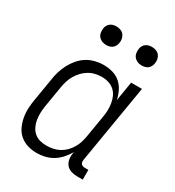

<svg xmlns="http://www.w3.org/2000/svg" viewBox="-176 -825 853 937"><g transform="rotate(30 250.0 -357.0)"><path d="M175 8Q148 8 123 0.5Q98 -7 79 -23.5Q60 -40 49.5 -63Q39 -86 34.5 -111.5Q30 -137 31.5 -164Q33 -191 38 -218L58 -338Q61 -361 68 -384Q75 -407 86.5 -429Q98 -451 114.5 -470.5Q131 -490 152 -503Q173 -516 197 -522Q221 -528 244 -528Q271 -528 296 -521Q321 -514 339.5 -497.5Q358 -481 369 -458.5Q380 -436 385 -411L403 -520H464L390 -77Q389 -71 390 -65Q391 -59 394.5 -55Q398 -51 403.5 -49Q409 -47 415 -47H435V8H406Q388 8 371.5 3.5Q355 -1 344 -13Q333 -25 329.5 -42Q326 -59 329 -77L331 -87Q318 -65 301.5 -46.5Q285 -28 264.5 -15.5Q244 -3 220.5 2.5Q197 8 175 8ZM198 -47Q215 -47 233.5 -50.5Q252 -54 269 -63Q286 -72 299.5 -85.5Q313 -99 323 -115.5Q333 -132 338.5 -149.5Q344 -167 347 -185L367 -305Q371 -325 371.5 -344.5Q372 -364 369 -383Q366 -402 358.5 -419Q351 -436 337.5 -448.5Q324 -461 305.5 -467Q287 -473 267 -473Q249 -473 230.5 -469Q212 -465 195 -455Q178 -445 164.5 -431Q151 -417 141 -400Q131 -383 125.5 -365Q120 -347 117 -329L97 -209Q94 -189 93.5 -170Q93 -151 96 -132.5Q99 -114 107 -97.5Q115 -81 128.5 -69Q142 -57 160 -52Q178 -47 198 -47ZM405 -618Q392 -618 381 -622.5Q370 -627 362.5 -636Q355 -645 353 -657.5Q351 -670 353 -683Q354 -691 359 -699.5Q364 -708 371.5 -713Q379 -718 387.5 -720Q396 -722 404 -722Q417 -722 428.5 -717.5Q440 -713 447 -704Q454 -695 456.5 -682.5Q459 -670 456 -657Q455 -649 450 -640.5Q445 -632 438 -627Q431 -622 422 -620Q413 -618 405 -618ZM205 -618Q192 -618 181 -622.5Q170 -627 162.5 -636Q155 -645 153 -657.5Q151 -670 153 -683Q154 -691 159 -699.5Q164 -708 171.5 -713Q179 -718 187.5 -720Q196 -722 204 -722Q217 -722 228.5 -717.5Q240 -713 247 -704Q254 -695 256.5 -682.5Q259 -670 256 -657Q255 -649 250 -640.5Q245 -632 238 -627Q231 -622 222 -620Q213 -618 205 -618Z"/></g></svg>

Font: Iosevka Light
Style: Italic
Weight: 300
Italic angle: -9°
Monospace: yes
Designer: Belleve Invis
Foundry: Belleve Invis
Version: Version 32.5.0; ttfautohint (v1.8.4)